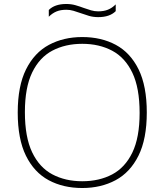

<svg xmlns="http://www.w3.org/2000/svg" viewBox="-20 -935 826 964"><path d="M393 9Q297.5 9 224.5 -30.2Q151.5 -69.5 110.2 -153.2Q69 -237 69 -370Q69 -503 110.8 -586.8Q152.5 -670.5 225.8 -709.8Q299 -749 393 -749Q488.5 -749 561.5 -709.8Q634.5 -670.5 675.8 -586.8Q717 -503 717 -370Q717 -237 675.2 -153.2Q633.5 -69.5 560.2 -30.2Q487 9 393 9ZM393 -25Q478 -25 543 -59.2Q608 -93.5 644.5 -169Q681 -244.5 681 -368Q681 -493.5 644.5 -569.8Q608 -646 543 -680.5Q478 -715 393 -715Q308 -715 243 -680.8Q178 -646.5 141.5 -571Q105 -495.5 105 -372Q105 -246.5 141.5 -170.2Q178 -94 243 -59.5Q308 -25 393 -25ZM473 -849Q448.5 -849 427 -855.2Q405.5 -861.5 385 -869Q366.5 -875.5 349 -880.8Q331.5 -886 313 -886Q284.5 -886 263.8 -877.5Q243 -869 225 -851V-885Q255 -915 313 -915Q337.5 -915 359.2 -908.8Q381 -902.5 401 -895Q419.5 -888.5 437 -883.2Q454.5 -878 473 -878Q501.5 -878 522.2 -886.5Q543 -895 561 -913V-879Q531 -849 473 -849Z"/></svg>

Font: Encode Sans Exp Th
Style: Regular
Weight: 100
Width: 7
Designer: Multiple Designers
Foundry: Impallari Type
Version: Version 3.002; ttfautohint (v1.8.3) -l 8 -r 50 -G 200 -x 14 